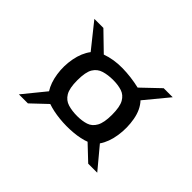

<svg xmlns="http://www.w3.org/2000/svg" viewBox="-87 -702 662 662"><g transform="rotate(45 244.0 -371.0)"><path d="M363 -469Q385 -446 392 -407.5Q399 -369 393 -330Q387 -291 369 -265L434 -187H390L335 -239Q312 -230 278.5 -227Q245 -224 211.5 -227.5Q178 -231 152 -240L96 -187H52L118 -268Q102 -293 96.5 -329.5Q91 -366 98 -403Q105 -440 124 -465L52 -555H96L162 -491Q198 -504 240 -503.5Q282 -503 325 -493L390 -555H434ZM160 -364Q160 -325 171 -306.5Q182 -288 202 -282Q222 -276 247 -276Q271 -276 289.5 -282Q308 -288 318.5 -307Q329 -326 329 -364Q329 -403 318.5 -421.5Q308 -440 289.5 -446Q271 -452 247 -452Q222 -452 202 -446Q182 -440 171 -422Q160 -404 160 -364Z"/></g></svg>

Font: Genos ExtraBold
Style: Regular
Weight: 800
Designer: Robert E. Leuschke
Foundry: Robert E. Leuschke
Version: Version 1.010